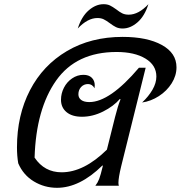

<svg xmlns="http://www.w3.org/2000/svg" viewBox="-20 -886 862 916"><path d="M822 -565Q822 -525 799 -488.5Q776 -452 738 -427.5Q700 -403 658 -397Q689 -426 707.5 -458Q726 -490 726 -521Q726 -575 674 -606.5Q622 -638 536 -638Q344 -638 248 -502Q152 -366 145 -134Q192 -64 274 -64Q380 -64 490 -172L529 -328Q542 -380 555 -412L552 -414Q522 -379 472 -354Q422 -329 371 -329Q324 -329 297.5 -351Q271 -373 271 -410Q271 -440 285 -467.5Q299 -495 324 -512Q349 -529 378 -529Q404 -529 418 -515Q432 -501 432 -479Q432 -470 431 -465Q420 -485 400 -485Q380 -485 367 -471Q354 -457 354 -436Q354 -419 367.5 -409Q381 -399 406 -399Q504 -399 643 -563H675L558 -92Q545 -38 545 -14Q545 -6 547 0H435Q446 -14 453 -32Q460 -50 470 -92L471 -96H468Q360 10 252 10Q192 10 141.5 -20.5Q91 -51 67 -107Q61 -142 61 -183Q61 -336 123 -455.5Q185 -575 299.5 -642.5Q414 -710 565 -710Q682 -710 752 -671.5Q822 -633 822 -565ZM688 -866Q670 -809 636 -779.5Q602 -750 565 -750Q547 -750 533.5 -756.5Q520 -763 503 -776Q487 -788 474.5 -794Q462 -800 445 -800Q398 -800 351 -750Q369 -807 403 -836.5Q437 -866 474 -866Q492 -866 504.5 -860Q517 -854 535 -841Q550 -829 563 -822.5Q576 -816 594 -816Q641 -816 688 -866Z"/></svg>

Font: Srisakdi
Style: Bold
Weight: 700
Designer: Cadson Demak Co.,Ltd.
Foundry: Cadson Demak Co.,Ltd.
Version: Version 1.000